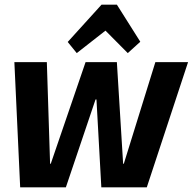

<svg xmlns="http://www.w3.org/2000/svg" viewBox="-20 -808 831 828"><path d="M42 -540H182L196 -102H199L349 -540H484L511 -102H514L650 -540H791L613 0H417L396 -379H392L264 0H67ZM272 -627 418 -788H484L585 -628L531 -579L399 -712H481L311 -579Z"/></svg>

Font: Pathway Extreme Condensed
Style: Bold Italic
Weight: 700
Width: 3
Italic angle: -8°
Version: Version 1.001;gftools[0.9.26]